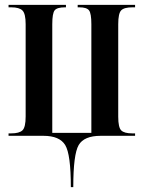

<svg xmlns="http://www.w3.org/2000/svg" viewBox="-20 -556 587 786"><path d="M270 210H280Q280 76 302 38Q324 0 392 0H533V-10H521Q489 -10 476.5 -22Q464 -34 464 -78V-457Q464 -501 476 -513.5Q488 -526 522 -526H533V-536H298V-526H305Q335 -526 344.5 -513.5Q354 -501 354 -457V-12H194V-457Q194 -502 204 -514Q214 -526 246 -526H250V-536H15V-526H26Q59 -526 72 -513Q85 -500 85 -457V-79Q85 -35 72 -22.5Q59 -10 26 -10H15V0H158Q224 0 247 38Q270 76 270 210Z"/></svg>

Font: Noto Serif Display Condensed Semi
Style: Regular
Weight: 600
Width: 3
Designer: Monotype Design Team
Foundry: Monotype Imaging Inc.
Version: Version 1.900